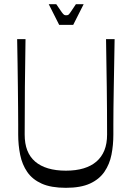

<svg xmlns="http://www.w3.org/2000/svg" viewBox="-20 -887 630 918"><path d="M295 11Q224 11 179.5 -9Q135 -29 110.5 -64.5Q86 -100 76.5 -146.5Q67 -193 67 -244Q67 -260 67 -293Q67 -326 66.5 -371Q66 -416 65.5 -470Q65 -524 64 -583Q63 -642 62 -700H102Q100 -586 99 -472Q98 -358 98 -244Q98 -200 110.5 -168Q123 -136 148 -114.5Q173 -93 210 -82Q247 -71 295 -71Q343 -71 379.5 -82Q416 -93 441 -114.5Q466 -136 479 -168Q492 -200 492 -244Q492 -358 490.5 -472Q489 -586 487 -700H528Q527 -642 526 -583Q525 -524 524 -470Q523 -416 522.5 -370.5Q522 -325 522 -292Q522 -259 522 -243Q522 -193 513 -147.5Q504 -102 479.5 -66Q455 -30 410.5 -9.5Q366 11 295 11ZM263 -768 213 -867H249Q267 -840 275 -829Q283 -818 287 -816Q291 -814 296 -814Q303 -814 306.5 -816Q310 -818 317.5 -829Q325 -840 343 -867H380L330 -768Z"/></svg>

Font: Ojuju
Style: Regular
Weight: 400
Designer: Chisaokwu Joboson, Mirko Velimirovic
Foundry: Udi Foundry
Version: Version 1.000